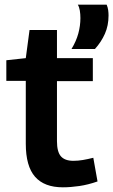

<svg xmlns="http://www.w3.org/2000/svg" viewBox="-20 -789 483 819"><path d="M248 10Q169 10 129.5 -35Q90 -80 90 -176V-444H7V-532L90 -541L106 -661H223V-541H376V-443H223V-187Q223 -141 240 -122Q257 -103 293 -103Q313 -103 333.5 -106.5Q354 -110 378 -116L396 -15Q356 -1 318.5 4.5Q281 10 248 10ZM285 -580Q305 -613 314 -646Q323 -679 323 -712Q323 -729 320.5 -744Q318 -759 312 -769H435Q440 -757 441.5 -745.5Q443 -734 443 -723Q443 -680 427.5 -645Q412 -610 385 -580Z"/></svg>

Font: Georama SemiBold
Style: Regular
Weight: 600
Designer: Jean-Baptiste Levee
Foundry: Production Type
Version: Version 1.000